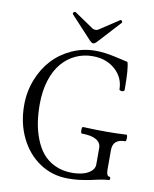

<svg xmlns="http://www.w3.org/2000/svg" viewBox="-94 -930 810 1013"><g transform="rotate(10 311.0 -423.0)"><path d="M347.2 -711.9Q340.3 -711.9 329.1 -723.1L216.8 -844.2Q213.9 -847.7 215.3 -851.6Q216.8 -855.5 221.2 -857.9Q225.6 -860.4 229 -857.9L332 -788.1Q339.8 -784.2 347.2 -784.2Q355.5 -784.2 361.8 -788.1L467.8 -857.9Q472.2 -860.8 476.6 -854.5Q481 -848.1 478 -845.2L366.2 -723.1Q355 -711.9 347.2 -711.9ZM338.9 13.2Q256.3 13.2 189.2 -31.2Q122.1 -75.7 84 -153.8Q45.9 -231.9 45.9 -328.1Q45.9 -400.4 71 -464.8Q96.2 -529.3 138.9 -575.4Q181.6 -621.6 241.2 -648.7Q300.8 -675.8 367.2 -675.8Q417.5 -675.8 476.1 -662.1Q540.5 -647 543 -647Q554.2 -616.7 554.2 -499Q554.2 -493.2 547.4 -491Q540.5 -488.8 533.7 -491Q526.9 -493.2 526.9 -497.1Q525.9 -561 478.3 -603Q430.7 -645 357.9 -645Q309.1 -645 267.1 -625.5Q225.1 -606 193.6 -569.1Q162.1 -532.2 144 -475.1Q126 -418 126 -347.2Q126 -296.9 132.8 -251.7Q139.6 -206.5 156.2 -163.3Q172.9 -120.1 198.5 -89.1Q224.1 -58.1 264.4 -39.1Q304.7 -20 356 -20Q386.2 -20 412.4 -26.6Q438.5 -33.2 456.8 -48.6Q475.1 -64 475.1 -85.9V-173.8Q475.1 -202.1 449 -217.5Q422.9 -232.9 372.1 -232.9Q366.2 -232.9 366 -250.5Q365.7 -268.1 372.1 -268.1Q435.1 -265.1 497.1 -265.1Q549.8 -265.1 604 -268.1Q609.9 -268.1 609.9 -250.5Q609.9 -232.9 604 -232.9Q538.1 -232.9 538.1 -173.8V-69.8Q538.1 -34.2 554.2 -34.2Q560.1 -34.2 560.1 -25.1Q560.1 -16.1 554.2 -16.1Q528.8 -16.1 460.9 0Q416.5 8.3 394.8 10.7Q373 13.2 338.9 13.2Z"/></g></svg>

Font: Junicode SmCond Light
Style: Regular
Weight: 300
Width: 4
Designer: Peter S. Baker
Version: Version 2.206